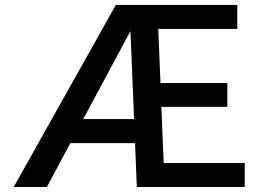

<svg xmlns="http://www.w3.org/2000/svg" viewBox="-20 -747 1033 767"><path d="M957.7 -95.9V0H526.6L519.5 -175.1H261L167.3 0H34.8L442.8 -727.3H927.9V-631.4H612.2L621.1 -415.5H888.1V-320H624.6L633.9 -95.9ZM312.5 -271.3H515.6L501.1 -622.9Z"/></svg>

Font: Interface Medium
Style: Regular
Weight: 500
Designer: Rasmus Andersson
Foundry: rsms
Version: Version 1.8